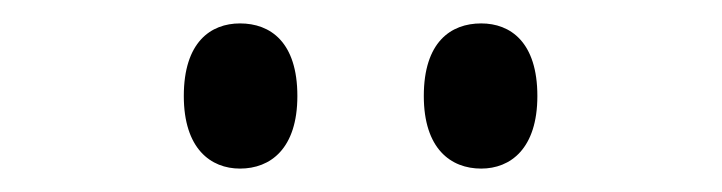

<svg xmlns="http://www.w3.org/2000/svg" viewBox="-20 -770 617 164"><path d="M391 -626C416 -626 439 -643 439 -688C439 -734 416 -750 391 -750C365 -750 342 -734 342 -688C342 -643 365 -626 391 -626ZM185 -626C211 -626 234 -643 234 -688C234 -734 211 -750 185 -750C160 -750 137 -734 137 -688C137 -643 160 -626 185 -626Z"/></svg>

Font: Noto Serif Display
Style: Bold
Weight: 700
Designer: Monotype Design Team
Foundry: Monotype Imaging Inc.
Version: Version 2.009